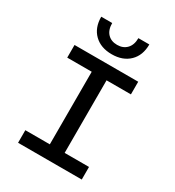

<svg xmlns="http://www.w3.org/2000/svg" viewBox="-217 -1059 1084 1187"><g transform="rotate(30 325.0 -466.0)"><path d="M152.8 -932.1H231Q231 -883.3 256.1 -856.7Q281.2 -830.1 324.2 -830.1Q366.7 -830.1 392.3 -856.9Q418 -883.8 418 -932.1H496.1Q496.1 -854 449.5 -808.6Q402.8 -763.2 324.2 -763.2Q245.6 -763.2 199.2 -808.6Q152.8 -854 152.8 -932.1ZM97.2 -89.8H272V-607.9H97.2V-698.2H551.8V-607.9H377.9V-89.8H551.8V0H97.2Z"/></g></svg>

Font: Azeret Mono
Style: Regular
Weight: 400
Designer: Martin Vácha
Foundry: Displaay
Version: Version 1.002